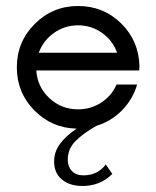

<svg xmlns="http://www.w3.org/2000/svg" viewBox="-20 -425 524 646"><path d="M449.2 -201.7 448.2 -188H102.1Q105.5 -132.8 146 -95Q186.5 -57.1 242.7 -57.1Q285.6 -57.1 320.6 -79.8Q355.5 -102.5 372.1 -140.6H441.4Q426.8 -90.8 390.4 -53.7Q354 -16.6 304.2 -1.5Q257.8 24.9 232.9 50.8Q208 76.7 208 112.8Q208 135.7 221.9 150.4Q235.8 165 260.7 165Q308.1 165 335.9 128.4L357.9 160.2Q314.9 203.1 251 200.7Q210.4 198.7 186.3 177.2Q162.1 155.8 162.1 118.2Q162.1 85.9 181.6 59.3Q201.2 32.7 237.8 7.8Q153.8 5.9 95.2 -54Q36.6 -113.8 36.6 -198.2Q36.6 -284.2 96.9 -344.5Q157.2 -404.8 242.7 -404.8Q328.1 -404.8 387.7 -346.2Q447.3 -287.6 449.2 -201.7ZM110.4 -247.6H374Q359.4 -288.6 323.5 -314.2Q287.6 -339.8 242.7 -339.8Q197.8 -339.8 161.6 -314.2Q125.5 -288.6 110.4 -247.6Z"/></svg>

Font: Now
Style: Regular
Weight: 400
Designer: Alfredo Marco Pradil
Foundry: Alfredo Marco Pradil
Version: Version 1.200;hotconv 1.0.109;makeotfexe 2.5.65596